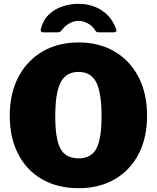

<svg xmlns="http://www.w3.org/2000/svg" viewBox="-20 -974 820 1004"><path d="M391 10Q281 10 200 -36.5Q119 -83 75 -168.5Q31 -254 31 -369Q31 -485 76 -571Q121 -657 202 -704.5Q283 -752 391 -752Q499 -752 579.5 -704.5Q660 -657 704.5 -571Q749 -485 749 -369Q749 -254 705 -169Q661 -84 580.5 -37Q500 10 391 10ZM391 -146Q456 -146 483.5 -196Q511 -246 511 -366Q511 -490 483 -544Q455 -598 391 -598Q326 -598 297.5 -544Q269 -490 269 -366Q269 -246 296.5 -196Q324 -146 391 -146ZM574 -805H496Q490 -805 485.5 -807Q481 -809 476 -818Q463 -839 438.5 -852Q414 -865 391 -865Q375 -865 358.5 -859Q342 -853 328.5 -842.5Q315 -832 305 -819Q299 -811 294.5 -808Q290 -805 281 -805H204Q197 -805 194.5 -810Q192 -815 193 -821Q205 -869 235.5 -898Q266 -927 307 -940.5Q348 -954 391 -954Q435 -954 473.5 -939.5Q512 -925 541.5 -896Q571 -867 587 -823Q594 -805 574 -805Z"/></svg>

Font: Libre Franklin Black
Style: Regular
Weight: 900
Designer: Pablo Impallari, Rodrigo Fuenzalida, Nhung Nguyen
Foundry: Impallari Type
Version: Version 3.000